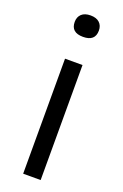

<svg xmlns="http://www.w3.org/2000/svg" viewBox="-149 -807 543 851"><g transform="rotate(20 123.0 -381.0)"><path d="M81.5 0V-542.5H164V0ZM123 -660.5Q66 -660.5 66 -710.5Q66 -734 80.8 -747.8Q95.5 -761.5 123 -761.5Q150.5 -761.5 165.2 -747.8Q180 -734 180 -710.5Q180 -660.5 123 -660.5Z"/></g></svg>

Font: Encode Sans SmExp
Style: Regular
Weight: 400
Width: 6
Designer: Multiple Designers
Foundry: Impallari Type
Version: Version 3.002; ttfautohint (v1.8.3) -l 8 -r 50 -G 200 -x 14 